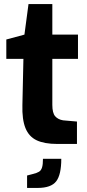

<svg xmlns="http://www.w3.org/2000/svg" viewBox="-20 -707 429 943"><path d="M90 -191 95 -418H11V-513L100 -537L120 -687H237V-537H363V-418H237V-192Q237 -152 251 -136Q265 -120 290 -116L358 -110V0H261Q198 0 160 -18Q122 -36 105 -78Q88 -120 90 -191ZM113 155 140 148Q161 143 171.5 136.5Q182 130 186.5 115.5Q191 101 191 73H281Q281 151 256 183.5Q231 216 165 216H113Z"/></svg>

Font: Exo
Style: Bold
Weight: 700
Designer: Natanael Gama
Foundry: Natanael Gama
Version: Version 1.500; ttfautohint (v1.6)